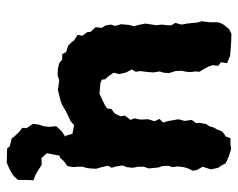

<svg xmlns="http://www.w3.org/2000/svg" viewBox="-90 -460 721 582"><g transform="rotate(90 271.0 -168.5)"><path d="M207 18 188 17 171 13 160 4H144L137 -8L118 -14L108 -24L102 -32L85 -43L88 -57L77 -72L76 -82L62 -97L64 -116L57 -127L54 -143L58 -157L53 -174L55 -199L59 -213L55 -228L51 -248L54 -269L56 -281L54 -298L56 -314V-327L49 -339L54 -358L51 -374L49 -392L48 -405L44 -419L47 -444V-469L52 -482L61 -494L68 -502L82 -509L111 -508L124 -507L137 -506L148 -505L171 -496L168 -477L179 -469L177 -452L182 -438L188 -427L197 -412L196 -400L198 -386L197 -372L194 -358L195 -339L201 -320L200 -305L196 -291L199 -274L198 -257L195 -233L197 -219L190 -207L199 -190L204 -169L200 -152L210 -137L220 -126L221 -116L232 -112L263 -109L279 -116L299 -126L308 -132L310 -145L324 -156L332 -173L330 -186L343 -203L338 -215L342 -232L341 -257L347 -276L340 -291L351 -302L346 -319L344 -332L341 -348L346 -367L343 -389L353 -402L352 -412L355 -431L363 -444L365 -453L372 -466L378 -481L394 -493L398 -506H413L431 -508L448 -503L463 -497L475 -491L481 -479L488 -469L493 -447L485 -422L495 -404L497 -392L489 -375L486 -363L484 -348L486 -330L482 -318L483 -299L487 -289L489 -270L490 -258L485 -244V-226L488 -209L486 -191L481 -179L484 -160L488 -146L482 -135L486 -116L491 -99L490 -80L488 -68L485 -58V-41L486 -30L483 -12L468 -1L457 11L444 12L412 11L410 5L391 -7L385 -27L359 -32L346 -21L326 -12L311 -4L298 4L285 9L268 13L252 17L224 13ZM430 171 423 163 399 157 395 151 380 135 367 125 368 112 355 93 357 75 362 61 364 44 362 22 378 5 395 -6 427 -15 447 -18 461 -12 458 -4 453 2 451 14 448 29 444 51 459 67 479 66 499 79 512 86 526 91 525 112V138L514 150L506 156L491 164L473 172Z"/></g></svg>

Font: Winky Rough SemiBold
Style: Regular
Weight: 600
Designer: Simon Atzbach
Foundry: typofactur
Version: Version 1.206; ttfautohint (v1.8.4.7-5d5b)